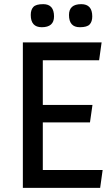

<svg xmlns="http://www.w3.org/2000/svg" viewBox="-20 -904 539 924"><path d="M188 -884Q240 -884 240 -825Q240 -773 181 -773Q128 -773 128 -832Q128 -857 140.5 -870.5Q153 -884 188 -884ZM371 -884Q424 -884 424 -825Q424 -800 411.5 -786.5Q399 -773 364 -773Q312 -773 312 -832Q312 -884 371 -884ZM90 -700H469L457 -614H186V-399H425L413 -315H186V-86H474L462 0H90Z"/></svg>

Font: Magra
Style: Regular
Weight: 400
Designer: Viviana Monsalve
Foundry: Viviana Monsalve
Version: Version 1.001